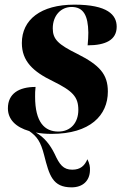

<svg xmlns="http://www.w3.org/2000/svg" viewBox="-20 -566 534 826"><path d="M202 10C368 10 444 -70 444 -172C444 -247 408 -286 313 -334C230 -375 207 -397 207 -444C207 -499 242 -536 288 -536C339 -536 359 -499 360 -426C360 -410 359 -391 357 -371C434 -371 482 -394 482 -451C482 -502 443 -546 300 -546C155 -546 74 -481 74 -381C74 -303 122 -258 207 -217C292 -175 317 -150 317 -93C317 -39 285 0 231 0C172 0 131 -40 131 -150C131 -163 131 -177 133 -192C61 -192 14 -163 14 -100C14 -53 47 -19 106 -2C139 21 155 43 170 102C192 188 206 240 288 240C336 240 366 212 367 167C368 152 365 137 356 119C344 147 326 164 291 164C252 164 236 142 215 96C196 57 170 24 134 4C154 8 177 10 202 10Z"/></svg>

Font: Noto Serif Display SemiCondensed ExtraBold
Style: Italic
Weight: 800
Width: 4
Italic angle: -12°
Designer: Monotype Design Team
Foundry: Monotype Imaging Inc.
Version: Version 2.009